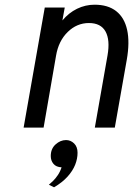

<svg xmlns="http://www.w3.org/2000/svg" viewBox="-20 -543 584 817"><path d="M80.5 0 170.5 -511H255.5L245.5 -456Q272.5 -488.5 308 -505.8Q343.5 -523 382.5 -523Q439.5 -523 474.5 -495.5Q509.5 -468 521 -415.8Q532.5 -363.5 519.5 -289L468.5 0H383.5L437.5 -307Q449 -373 429 -409Q409 -445 358.5 -445Q307 -445 268 -406.8Q229 -368.5 218.5 -306L165.5 0ZM210 254 188 243Q195 237.5 205.5 227.2Q216 217 226 202.2Q236 187.5 242 169Q219 168 207.5 154.2Q196 140.5 196 121Q196 90 216.5 71.5Q237 53 261 53Q280.5 53 295.2 67.2Q310 81.5 310 107Q310 132.5 299.8 158.2Q289.5 184 267.5 208.5Q245.5 233 210 254Z"/></svg>

Font: Overpass
Style: Italic
Weight: 400
Italic angle: -10°
Designer: Delve Withrington, Dave Bailey, Thomas Jockin
Foundry: Delve Fonts LLC
Version: Version 4.000